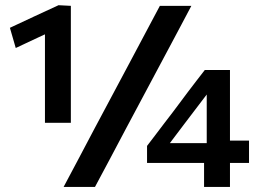

<svg xmlns="http://www.w3.org/2000/svg" viewBox="-20 -736 1022 756"><path d="M42 -547 19 -626.5Q68 -649.5 115.8 -671.8Q163.5 -694 210.5 -715.5L207 -624Q170 -607 129 -587.8Q88 -568.5 42 -547ZM157 -252.5Q157 -289 157 -322.8Q157 -356.5 157 -398.5V-531.5Q157 -567 157 -601.8Q157 -636.5 157 -671L210.5 -715.5L259 -713Q259 -673 259 -632.5Q259 -592 259 -551V-398.5Q259 -356.5 259 -322.8Q259 -289 259 -252.5ZM230.5 0Q260 -55 288 -108.2Q316 -161.5 352 -229.5L484 -477Q509 -524 529.8 -563.2Q550.5 -602.5 570 -638.8Q589.5 -675 609.5 -713H733.5Q713.5 -675 694.2 -638.8Q675 -602.5 654 -563.2Q633 -524 608 -477L476 -229.5Q440 -161.5 411.8 -108.2Q383.5 -55 354 0ZM783.5 0Q783.5 -33.5 783.5 -62.2Q783.5 -91 783.5 -131.5L794 -145.5V-278.5Q794 -313 794 -347.8Q794 -382.5 794 -417L861.5 -452.5Q842.5 -427.5 824 -403.2Q805.5 -379 786.5 -354L705.5 -247.5Q689 -225.5 673 -204.5Q657 -183.5 641 -162L638 -172.5H811L822 -182.5Q853.5 -182.5 893 -182.5Q932.5 -182.5 960.5 -182.5V-94.5Q932.5 -94.5 893 -94.5Q853.5 -94.5 822 -94.5H559V-161.5Q572 -178.5 589.8 -201.8Q607.5 -225 626.2 -249.8Q645 -274.5 660.5 -294.5L720 -374Q736.5 -395.5 753.2 -417.5Q770 -439.5 786.5 -460.5H885.5Q885.5 -418.5 885.5 -378Q885.5 -337.5 885.5 -297.5V-131.5Q885.5 -91 885.5 -62.2Q885.5 -33.5 885.5 0Z"/></svg>

Font: Commissioner Thin SemiBold
Style: Regular
Weight: 600
Version: Version 1.000